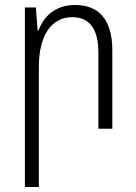

<svg xmlns="http://www.w3.org/2000/svg" viewBox="-20 -517 547 771"><path d="M80 234H136V-248C136 -380 190 -448 270 -448C335 -448 375 -407 375 -306V0H431V-315C431 -443 373 -497 281 -497C204 -497 156 -453 135 -395H131L124 -487H80Z"/></svg>

Font: Noto Sans Armenian SemiCondensed Light
Style: Regular
Weight: 300
Width: 4
Designer: Monotype Design Team
Foundry: Monotype Imaging Inc.
Version: Version 2.008